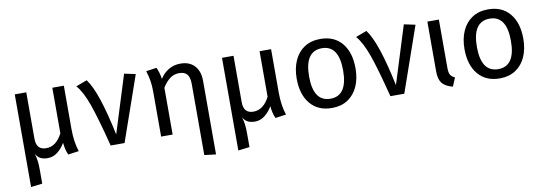

<svg xmlns="http://www.w3.org/2000/svg" viewBox="-57 -918 4278 1510"><g transform="rotate(-10 2082.0 -163.0)"><path d="M510 0 424 12Q413 -14 408.5 -33.5Q404 -53 400 -85V-86Q376 -44 340.5 -16Q305 12 262 12Q227 12 204.5 0.5Q182 -11 166 -38Q175 -10 179 20Q183 50 183 96V202L92 213V-527H184V-156Q184 -67 263 -67Q343 -67 392 -163V-527H484V-180Q484 -80 510 0Z M823 -78 967 -538 1057 -519 876 0H765Q708 -224 668 -337.5Q628 -451 580 -505L668 -538Q749 -433 823 -78Z M1569 -374V213L1477 202V-365Q1477 -421 1456 -444Q1435 -467 1394 -467Q1352 -467 1320 -443Q1288 -419 1260 -374V0H1168V-357Q1168 -410 1161 -449Q1154 -488 1142 -527L1226 -539Q1244 -501 1253 -446Q1281 -490 1322.5 -514.5Q1364 -539 1416 -539Q1488 -539 1528.5 -495.5Q1569 -452 1569 -374Z M2165 0 2079 12Q2068 -14 2063.5 -33.5Q2059 -53 2055 -85V-86Q2031 -44 1995.5 -16Q1960 12 1917 12Q1882 12 1859.5 0.5Q1837 -11 1821 -38Q1830 -10 1834 20Q1838 50 1838 96V202L1747 213V-527H1839V-156Q1839 -67 1918 -67Q1998 -67 2047 -163V-527H2139V-180Q2139 -80 2165 0Z M2767 -264Q2767 -182 2739 -119.5Q2711 -57 2658 -22.5Q2605 12 2532 12Q2421 12 2359 -62Q2297 -136 2297 -263Q2297 -345 2325 -407.5Q2353 -470 2406 -504.5Q2459 -539 2533 -539Q2644 -539 2705.5 -465Q2767 -391 2767 -264ZM2396 -263Q2396 -62 2532 -62Q2668 -62 2668 -264Q2668 -465 2533 -465Q2396 -465 2396 -263Z M3057 -78 3201 -538 3291 -519 3110 0H2999Q2942 -224 2902 -337.5Q2862 -451 2814 -505L2902 -538Q2983 -433 3057 -78Z M3479 -141Q3479 -103 3489 -86Q3499 -69 3525 -57L3496 12Q3436 -4 3411.5 -35.5Q3387 -67 3387 -130V-527H3479Z M4107 -264Q4107 -182 4079 -119.5Q4051 -57 3998 -22.5Q3945 12 3872 12Q3761 12 3699 -62Q3637 -136 3637 -263Q3637 -345 3665 -407.5Q3693 -470 3746 -504.5Q3799 -539 3873 -539Q3984 -539 4045.5 -465Q4107 -391 4107 -264ZM3736 -263Q3736 -62 3872 -62Q4008 -62 4008 -264Q4008 -465 3873 -465Q3736 -465 3736 -263Z"/></g></svg>

Font: Fira Sans
Style: Regular
Weight: 400
Designer: bBox Type GmbH & Carrois Corporate GbR & Edenspiekermann AG
Foundry: bBox Type GmbH & Carrois Corporate GbR & Edenspiekermann AG
Version: Version 4.301